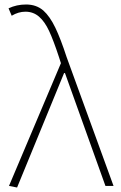

<svg xmlns="http://www.w3.org/2000/svg" viewBox="-20 -827 536 854"><path d="M20 0 251 -546 242 -574Q218 -647 198.5 -689Q179 -731 153.5 -753Q128 -775 93 -775Q62 -775 32 -757L18 -790Q54 -807 96 -807Q142 -807 173 -780Q202 -754 226 -704Q250 -654 276 -574L485 0H449L269 -502H265L56 7Z"/></svg>

Font: Merged Yaku Han JP Thin
Style: Regular
Weight: 250
Designer: Ryoko NISHIZUKA 西塚涼子 (kana, bopomofo & ideographs); Paul D. Hunt (Latin, Greek & Cyrillic); Sandoll Communications 산돌커뮤니
Foundry: Adobe
Version: Version 2.004